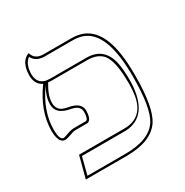

<svg xmlns="http://www.w3.org/2000/svg" viewBox="-134 -664 743 772"><g transform="rotate(-30 237.0 -277.5)"><path d="M390.1 -248Q390.1 -354 361.3 -387.2Q337.9 -412.6 293.9 -413.1H127.9Q118.7 -413.1 110.8 -414.1Q83.5 -368.7 83 -335.9Q83 -304.2 106.9 -293.9Q119.6 -288.6 140.1 -285.2Q186 -274.9 187 -240.2Q186 -194.3 164.1 -192.9H107.9Q100.6 -192.9 72.3 -182.6Q62 -179.2 54.2 -179.2Q25.9 -181.6 24.9 -237.8Q25.4 -329.6 90.8 -418.9Q59.6 -434.1 59.1 -475.1Q59.1 -495.1 63.5 -510.5Q67.9 -525.9 74 -533.9Q80.1 -542 86.4 -546.9Q92.8 -551.8 97.7 -553.7L102.1 -555.2Q110.8 -522 149.9 -521H282.2Q398.9 -521 421.9 -364.3Q428.2 -320.8 428.2 -265.1Q428.2 -116.2 392.6 -62Q350.6 0 235.8 0H46.9L73.2 -100.1H283.2Q370.6 -100.1 386.2 -193.4Q390.1 -217.8 390.1 -248ZM96.7 -409.7Q35.2 -323.2 35.2 -237.8Q35.6 -189 54.2 -189Q57.1 -189 82.5 -198.2Q96.2 -202.6 107.9 -203.1H164.1Q176.8 -205.6 176.8 -240.2Q176.8 -267.1 140.1 -274.9Q138.7 -275.4 138.2 -275.4Q81.5 -285.2 74.7 -319.8Q73.2 -327.6 73.2 -335.9Q73.7 -369.1 96.7 -409.7ZM103 -425.3 112.3 -423.8Q120.6 -422.9 127.9 -422.9H293.9Q375.5 -422.9 393.6 -337.9Q400.4 -304.7 399.9 -248Q393.6 -94.2 283.2 -89.8H80.6L60.1 -9.8H235.8Q349.6 -9.8 386.7 -70.3Q418 -122.1 418 -265.1Q418 -472.2 325.7 -504.4Q305.7 -511.2 282.2 -511.2H149.9Q109.9 -512.2 95.7 -541.5Q69.3 -522.5 68.8 -475.1Q69.8 -439.9 95.2 -428.7Z"/></g></svg>

Font: Linux Biolinum Outline O
Style: Bold
Weight: 700
Designer: Philipp H. Poll
Foundry: Philipp H. Poll
Version: Version 0.9.2